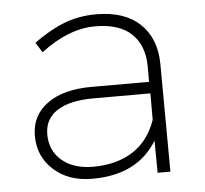

<svg xmlns="http://www.w3.org/2000/svg" viewBox="-43 -567 654 614"><g transform="rotate(-5 283.5 -260.5)"><path d="M58.1 -151.9Q58.1 -216.8 109.9 -254.4Q161.6 -292 252 -292H437V-342.8Q436 -410.2 396.7 -447Q357.4 -483.9 280.8 -483.9Q195.3 -483.9 106 -416L85.9 -448.2Q136.2 -484.9 183.6 -503.4Q231 -522 287.1 -522Q377.9 -522 427.5 -475.1Q477.1 -428.2 478 -346.2L480 0H439L438 -103Q374.5 1 230 1Q153.3 1 105.7 -42.2Q58.1 -85.4 58.1 -151.9ZM98.1 -152.8Q98.1 -100.6 135.5 -68.8Q172.9 -37.1 235.8 -37.1Q310.5 -37.1 362.5 -70.1Q414.6 -103 438 -169.9V-254.9H255.9Q179.2 -254.9 138.7 -228.8Q98.1 -202.6 98.1 -152.8Z"/></g></svg>

Font: Trueno UltraLight
Style: Regular
Weight: 250
Designer: Julieta Ulanovsky
Foundry: Julieta Ulanovsky
Version: Version 3.001b | FøM Fix